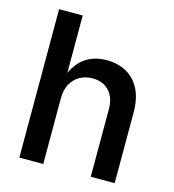

<svg xmlns="http://www.w3.org/2000/svg" viewBox="-108 -819 824 909"><g transform="rotate(15 303.5 -364.0)"><path d="M187 -321.8V0H69.8V-727.5H185.5V-411.6H171.9Q195.3 -483.4 240.2 -518.1Q285.2 -552.7 350.6 -552.7Q406.7 -552.7 448.7 -529.1Q490.7 -505.4 513.9 -459.5Q537.1 -413.6 537.1 -347.2V0H419.9V-330.6Q419.9 -387.2 390.1 -419.7Q360.4 -452.1 308.6 -452.1Q273.9 -452.1 246.3 -436.8Q218.8 -421.4 202.9 -392.3Q187 -363.3 187 -321.8Z"/></g></svg>

Font: Inter Cardless
Style: Medium
Weight: 500
Designer: Rasmus Andersson
Foundry: rsms
Version: Version 4.001;git-9221beed3